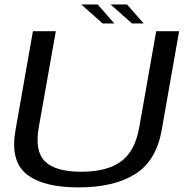

<svg xmlns="http://www.w3.org/2000/svg" viewBox="-20 -810 822 834"><path d="M320.5 4Q166.5 4 95 -53.8Q23.5 -111.5 47.5 -245.5L123 -674.5H222.5L148.5 -257.5Q130 -153 175.8 -108.5Q221.5 -64 332.5 -64Q444 -64 505.2 -108.2Q566.5 -152.5 585 -257.5L658.5 -674.5H758L682.5 -245.5Q659 -111.5 567 -53.8Q475 4 320.5 4ZM553.5 -708 460.5 -790.5H532L604 -708ZM426 -708 333 -790.5H404.5L476.5 -708Z"/></svg>

Font: Anybody ExtraExpanded Regular
Style: Italic
Weight: 400
Width: 8
Italic angle: -10°
Designer: Tyler Finck
Foundry: Etcetera Type Company
Version: Version 1.010; ttfautohint (v1.8.3) -l 8 -r 50 -G 200 -x 14 